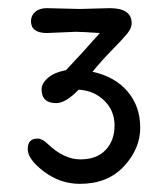

<svg xmlns="http://www.w3.org/2000/svg" viewBox="-20 -785 410 471"><path d="M176 -763 249 -765Q303 -765 303 -728Q303 -716 292.5 -703Q282 -690 255.5 -663Q229 -636 207 -609Q262 -597 293 -560.5Q324 -524 324 -472Q324 -420 284 -377Q244 -334 176 -334Q128 -334 88 -364Q48 -394 48 -419.5Q48 -445 72 -445Q84 -445 97 -432Q137 -394 177 -394Q217 -394 239 -417Q261 -440 261 -477Q261 -514 235.5 -538.5Q210 -563 173 -565Q141 -532 118 -532Q82 -532 82 -566Q82 -580 97 -593.5Q112 -607 142 -613Q180 -653 225 -704Q180 -707 166 -707L95 -704Q56 -704 56 -733Q56 -747 66.5 -756Q77 -765 95 -765Z"/></svg>

Font: Delius
Style: Regular
Weight: 400
Designer: Natalia Raices
Foundry: Natalia Raices
Version: Version 1.001